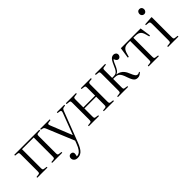

<svg xmlns="http://www.w3.org/2000/svg" viewBox="99 -1762 3014 3014"><g transform="rotate(-45 1606.5 -255.0)"><path d="M47 0V-17L97 -23Q113 -25 118 -34.5Q123 -44 123 -70V-441Q123 -466 118 -475.5Q113 -485 97 -486L45 -492L47 -510H602V-492L555 -487Q536 -485 530.5 -477Q525 -469 525 -446V-65Q525 -42 530.5 -33.5Q536 -25 555 -23L602 -17V0H377V-17L424 -22Q443 -24 448.5 -33Q454 -42 454 -66V-486H194V-67Q194 -44 199 -35Q204 -26 220 -24L273 -16V0Z M716 230Q679 230 656.5 209.5Q634 189 634 157Q634 135 647.5 119.5Q661 104 685 104Q708 104 720.5 116Q733 128 733 146Q733 154 731 167.5Q729 181 723 202Q744 203 766.5 193.5Q789 184 813 152Q837 120 861 56L879 9L696 -434Q685 -462 677 -472Q669 -482 652 -486L620 -493L622 -510H833V-493L789 -487Q769 -485 764.5 -474Q760 -463 770 -439L913 -82H916L1051 -437Q1060 -460 1055.5 -472Q1051 -484 1029 -487L990 -493L992 -510H1157V-493L1123 -487Q1107 -484 1099 -475Q1091 -466 1080 -437L891 55Q870 110 849.5 144.5Q829 179 807.5 197.5Q786 216 763.5 223Q741 230 716 230Z M1191 0V-17L1242 -23Q1258 -25 1263 -34.5Q1268 -44 1268 -70V-441Q1268 -466 1263 -475.5Q1258 -485 1242 -486L1190 -492L1192 -510H1417V-493L1364 -486Q1349 -484 1344 -475Q1339 -466 1339 -442V-269H1600V-445Q1600 -468 1594.5 -476.5Q1589 -485 1571 -487L1523 -493L1525 -510H1748V-492L1701 -487Q1683 -485 1677 -476.5Q1671 -468 1671 -445V-64Q1671 -42 1677 -33.5Q1683 -25 1701 -23L1749 -17V0H1524V-17L1570 -22Q1589 -24 1594.5 -33Q1600 -42 1600 -65V-246H1339V-67Q1339 -43 1344 -34.5Q1349 -26 1364 -24L1417 -16V0Z M2273 8Q2249 8 2230 -1.5Q2211 -11 2194.5 -38.5Q2178 -66 2160 -118Q2146 -162 2131.5 -190Q2117 -218 2098.5 -233Q2080 -248 2053 -252Q2036 -255 2019.5 -255Q2003 -255 1986 -255V-67Q1986 -43 1991 -34.5Q1996 -26 2011 -24L2064 -16V0H1838V-17L1889 -23Q1905 -25 1910 -34.5Q1915 -44 1915 -70V-441Q1915 -466 1910 -475.5Q1905 -485 1889 -486L1837 -492L1839 -510H2064V-493L2011 -486Q1996 -484 1991 -475Q1986 -466 1986 -442V-277Q2007 -277 2022.5 -277.5Q2038 -278 2053 -281Q2073 -286 2088 -300.5Q2103 -315 2117 -341Q2131 -367 2146 -404Q2162 -442 2178 -468Q2194 -494 2213 -507.5Q2232 -521 2257 -521Q2280 -521 2297.5 -506.5Q2315 -492 2315 -467Q2315 -453 2308 -440.5Q2301 -428 2290 -420.5Q2279 -413 2266 -413Q2247 -413 2233.5 -427Q2220 -441 2211 -469Q2203 -462 2195.5 -451Q2188 -440 2180.5 -423.5Q2173 -407 2164 -385Q2143 -336 2124 -309Q2105 -282 2073 -270V-268Q2112 -262 2141 -246Q2170 -230 2192 -202.5Q2214 -175 2230 -133Q2254 -74 2270.5 -52.5Q2287 -31 2310 -31Q2322 -31 2331.5 -35.5Q2341 -40 2353 -46L2358 -33Q2339 -14 2318.5 -3Q2298 8 2273 8Z M2518 0V-17L2570 -23Q2586 -25 2591 -34.5Q2596 -44 2596 -70V-487H2555Q2524 -487 2502 -481.5Q2480 -476 2464.5 -463Q2449 -450 2438 -429Q2427 -408 2419 -377L2404 -325L2385 -329L2412 -510H2851L2878 -329L2859 -325L2844 -380Q2834 -420 2817.5 -443.5Q2801 -467 2774.5 -477Q2748 -487 2707 -487H2667V-67Q2667 -44 2672 -35Q2677 -26 2692 -24L2746 -16V0Z M2950 0V-18L3002 -23Q3019 -25 3024 -34.5Q3029 -44 3029 -70V-421Q3029 -458 3023 -470Q3017 -482 2995 -483L2946 -488L2948 -505L3093 -515L3100 -510V-67Q3100 -44 3105 -35Q3110 -26 3126 -24L3181 -17V0ZM3050 -628Q3027 -628 3012.5 -644Q2998 -660 2998 -683Q2998 -707 3012.5 -723.5Q3027 -740 3051 -740Q3075 -740 3089.5 -725Q3104 -710 3104 -685Q3104 -662 3089.5 -645Q3075 -628 3050 -628Z"/></g></svg>

Font: Literata 60pt Light
Style: Regular
Weight: 300
Designer: Latin by Veronika Burian and Jose Scaglione. Greek by Irene Vlachou. Cyrillic by Vera Evstafieva.
Foundry: TypeTogether
Version: Version 3.103;gftools[0.9.29]